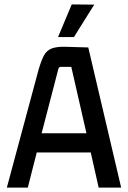

<svg xmlns="http://www.w3.org/2000/svg" viewBox="-20 -850 578 870"><path d="M529 0H427L389 -169L401 -159H137L149 -169L106 0H11L155 -535Q167 -576 179 -598.5Q191 -621 213.5 -630Q236 -639 276 -638L380 -635ZM244 -536 166 -236 158 -246H382L374 -236L303 -547H256Q250 -547 248 -544.5Q246 -542 244 -536ZM243 -682H315L407 -829L305 -830Z"/></svg>

Font: Gemunu Libre ExtraLight SemiBold
Style: Regular
Weight: 600
Version: Version 1.100